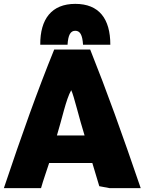

<svg xmlns="http://www.w3.org/2000/svg" viewBox="-36 -959 764 992"><path d="M691 13H530L477 3C465 -38 453 -77 441 -117H218C205 -76 188 -30 176 13H-16C78 -267 157 -489 244 -703H430C516 -488 595 -268 691 13ZM332 -493C305 -447 283 -339 258 -259H401C374 -344 346 -465 332 -493ZM353 -939C476 -939 534 -862 534 -728H393C390 -778 378 -800 353 -800C328 -800 316 -778 313 -728H172C171 -861 231 -939 353 -939Z"/></svg>

Font: Repo Black
Style: Regular
Weight: 900
Designer: Stefan Peev
Foundry: Context Ltd
Version: Version 1.502